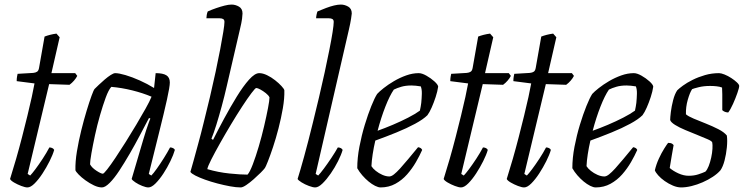

<svg xmlns="http://www.w3.org/2000/svg" viewBox="-20 -820 3260 840"><path d="M100 0Q90 0 73 -6.5Q56 -13 41.5 -21.5Q27 -30 24 -37Q37 -78 50.5 -125Q64 -172 76.5 -220.5Q89 -269 100 -314Q111 -359 119 -395.5Q127 -432 131 -455L53 -465Q53 -476 54.5 -484.5Q56 -493 57 -497L125 -501Q136 -502 142.5 -506.5Q149 -511 151 -524L175 -660Q185 -664 198.5 -667.5Q212 -671 227 -673L241 -657L205 -500H309L318 -488Q313 -478 304 -467.5Q295 -457 284 -449L195 -452L101 -59L112 -52Q120 -60 135 -80Q150 -100 167 -126Q184 -152 196 -175Q203 -175 209 -172Q215 -169 217 -164Q211 -143 197 -115Q183 -87 166 -61Q149 -35 131.5 -17.5Q114 0 100 0Z M426 0Q410 0 391 -9Q372 -18 354 -31Q336 -44 324 -56.5Q312 -69 310 -75Q309 -112 316.5 -157.5Q324 -203 335.5 -249.5Q347 -296 359 -335.5Q371 -375 380.5 -401Q390 -427 394 -431Q400 -437 412 -448.5Q424 -460 438 -472Q452 -484 464.5 -492Q477 -500 484 -500Q500 -500 529 -491.5Q558 -483 591.5 -468Q625 -453 654 -435L661 -500Q693 -500 708 -490.5Q723 -481 723 -459Q723 -441 710.5 -384.5Q698 -328 677 -244Q656 -160 631 -59L642 -52Q651 -61 666 -82Q681 -103 697 -128.5Q713 -154 724 -175Q732 -175 738 -171.5Q744 -168 745 -164Q739 -143 725.5 -115Q712 -87 695 -61Q678 -35 660.5 -17.5Q643 0 629 0Q619 0 602.5 -6.5Q586 -13 572.5 -22Q559 -31 556 -37L607 -210Q613 -231 619.5 -250.5Q626 -270 631 -284Q636 -298 638 -301L632 -304Q614 -270 592.5 -229Q571 -188 547.5 -147.5Q524 -107 502 -73.5Q480 -40 460 -20Q440 0 426 0ZM430 -60Q434 -60 449 -79Q464 -98 485 -129.5Q506 -161 530 -199Q554 -237 576.5 -275Q599 -313 617 -345Q635 -377 643 -397Q605 -413 559 -424.5Q513 -436 467 -440Q455 -427 442.5 -393Q430 -359 417.5 -315.5Q405 -272 395.5 -228Q386 -184 380 -149.5Q374 -115 374 -101Q382 -86 402 -73Q422 -60 430 -60Z M1033 0Q1013 0 986 -5Q959 -10 930.5 -17.5Q902 -25 877 -34Q852 -43 834.5 -52Q817 -61 813 -68Q818 -84 826.5 -115.5Q835 -147 847 -190.5Q859 -234 871 -283Q885 -338 898.5 -395.5Q912 -453 923.5 -506.5Q935 -560 943.5 -605Q952 -650 957 -681Q962 -712 962 -724Q962 -733 956.5 -736.5Q951 -740 941 -740H883Q883 -745 884.5 -754.5Q886 -764 889 -770Q907 -778 926 -784.5Q945 -791 962.5 -795.5Q980 -800 993 -800Q1010 -800 1025.5 -791Q1041 -782 1041 -761Q1041 -754 1039 -738Q1037 -722 1030 -693L972 -443Q962 -399 950 -355Q938 -311 926.5 -274Q915 -237 905 -213L912 -208Q934 -252 961 -302Q988 -352 1016 -397.5Q1044 -443 1069.5 -471.5Q1095 -500 1114 -500Q1130 -500 1148.5 -491Q1167 -482 1183.5 -469Q1200 -456 1211.5 -443.5Q1223 -431 1224 -425Q1225 -390 1217.5 -346.5Q1210 -303 1198.5 -258.5Q1187 -214 1174.5 -176.5Q1162 -139 1152 -114Q1142 -89 1139 -85Q1134 -78 1120.5 -64.5Q1107 -51 1090 -36Q1073 -21 1057.5 -10.5Q1042 0 1033 0ZM1063 -56Q1073 -67 1086 -101Q1099 -135 1112 -179Q1125 -223 1135.5 -268Q1146 -313 1152.5 -347Q1159 -381 1159 -394Q1155 -403 1143 -412.5Q1131 -422 1119 -428.5Q1107 -435 1101 -435Q1097 -435 1080 -412.5Q1063 -390 1039.5 -354Q1016 -318 990.5 -275.5Q965 -233 942.5 -193Q920 -153 904.5 -122.5Q889 -92 887 -80Q935 -66 983.5 -61Q1032 -56 1063 -56Z M1359 0Q1349 0 1331.5 -6.5Q1314 -13 1299.5 -22Q1285 -31 1282 -37Q1287 -54 1294.5 -78.5Q1302 -103 1310.5 -135Q1319 -167 1329 -204.5Q1339 -242 1349 -284Q1362 -337 1375.5 -393.5Q1389 -450 1400.5 -503.5Q1412 -557 1421 -602Q1430 -647 1435 -679Q1440 -711 1440 -724Q1440 -733 1434.5 -736.5Q1429 -740 1419 -740H1363Q1363 -746 1365 -756Q1367 -766 1369 -770Q1388 -778 1406.5 -785Q1425 -792 1441.5 -796Q1458 -800 1471 -800Q1488 -800 1503.5 -791Q1519 -782 1519 -761Q1519 -758 1516 -738.5Q1513 -719 1507 -693L1361 -59L1372 -52Q1381 -61 1397 -82.5Q1413 -104 1430 -129.5Q1447 -155 1458 -175Q1465 -175 1471 -172Q1477 -169 1479 -164Q1473 -143 1459 -115Q1445 -87 1427 -61Q1409 -35 1391 -17.5Q1373 0 1359 0Z M1645 0Q1635 0 1621 -7Q1607 -14 1592.5 -26Q1578 -38 1565 -53Q1552 -68 1543 -84Q1543 -129 1552.5 -178.5Q1562 -228 1576 -274Q1590 -320 1604.5 -356Q1619 -392 1630 -409Q1639 -419 1658.5 -434.5Q1678 -450 1703.5 -465Q1729 -480 1757 -490Q1785 -500 1812 -500Q1826 -500 1845.5 -489Q1865 -478 1880.5 -464Q1896 -450 1897 -441Q1894 -420 1886 -395.5Q1878 -371 1868.5 -349.5Q1859 -328 1850 -316Q1832 -298 1796 -278.5Q1760 -259 1714.5 -240.5Q1669 -222 1622 -205Q1615 -175 1610.5 -145.5Q1606 -116 1605 -93Q1611 -83 1624 -72.5Q1637 -62 1653 -55Q1669 -48 1683 -48Q1692 -48 1703.5 -57Q1715 -66 1730.5 -83Q1746 -100 1765.5 -123.5Q1785 -147 1809 -176Q1816 -175 1820.5 -172Q1825 -169 1827 -164Q1816 -139 1799.5 -110.5Q1783 -82 1761 -57Q1739 -32 1710 -16Q1681 0 1645 0ZM1632 -248Q1663 -259 1698.5 -274Q1734 -289 1766 -305.5Q1798 -322 1817 -336Q1819 -343 1820.5 -353.5Q1822 -364 1823 -370Q1825 -390 1825.5 -409.5Q1826 -429 1821 -442Q1810 -444 1799 -445Q1788 -446 1780 -446Q1755 -446 1736 -440.5Q1717 -435 1703 -428Q1685 -402 1666 -353.5Q1647 -305 1632 -248Z M1997 0Q1987 0 1970 -6.5Q1953 -13 1938.5 -21.5Q1924 -30 1921 -37Q1934 -78 1947.5 -125Q1961 -172 1973.5 -220.5Q1986 -269 1997 -314Q2008 -359 2016 -395.5Q2024 -432 2028 -455L1950 -465Q1950 -476 1951.5 -484.5Q1953 -493 1954 -497L2022 -501Q2033 -502 2039.5 -506.5Q2046 -511 2048 -524L2072 -660Q2082 -664 2095.5 -667.5Q2109 -671 2124 -673L2138 -657L2102 -500H2206L2215 -488Q2210 -478 2201 -467.5Q2192 -457 2181 -449L2092 -452L1998 -59L2009 -52Q2017 -60 2032 -80Q2047 -100 2064 -126Q2081 -152 2093 -175Q2100 -175 2106 -172Q2112 -169 2114 -164Q2108 -143 2094 -115Q2080 -87 2063 -61Q2046 -35 2028.5 -17.5Q2011 0 1997 0Z M2273 0Q2263 0 2246 -6.5Q2229 -13 2214.5 -21.5Q2200 -30 2197 -37Q2210 -78 2223.5 -125Q2237 -172 2249.5 -220.5Q2262 -269 2273 -314Q2284 -359 2292 -395.5Q2300 -432 2304 -455L2226 -465Q2226 -476 2227.5 -484.5Q2229 -493 2230 -497L2298 -501Q2309 -502 2315.5 -506.5Q2322 -511 2324 -524L2348 -660Q2358 -664 2371.5 -667.5Q2385 -671 2400 -673L2414 -657L2378 -500H2482L2491 -488Q2486 -478 2477 -467.5Q2468 -457 2457 -449L2368 -452L2274 -59L2285 -52Q2293 -60 2308 -80Q2323 -100 2340 -126Q2357 -152 2369 -175Q2376 -175 2382 -172Q2388 -169 2390 -164Q2384 -143 2370 -115Q2356 -87 2339 -61Q2322 -35 2304.5 -17.5Q2287 0 2273 0Z M2586 0Q2576 0 2562 -7Q2548 -14 2533.5 -26Q2519 -38 2506 -53Q2493 -68 2484 -84Q2484 -129 2493.5 -178.5Q2503 -228 2517 -274Q2531 -320 2545.5 -356Q2560 -392 2571 -409Q2580 -419 2599.5 -434.5Q2619 -450 2644.5 -465Q2670 -480 2698 -490Q2726 -500 2753 -500Q2767 -500 2786.5 -489Q2806 -478 2821.5 -464Q2837 -450 2838 -441Q2835 -420 2827 -395.5Q2819 -371 2809.5 -349.5Q2800 -328 2791 -316Q2773 -298 2737 -278.5Q2701 -259 2655.5 -240.5Q2610 -222 2563 -205Q2556 -175 2551.5 -145.5Q2547 -116 2546 -93Q2552 -83 2565 -72.5Q2578 -62 2594 -55Q2610 -48 2624 -48Q2633 -48 2644.5 -57Q2656 -66 2671.5 -83Q2687 -100 2706.5 -123.5Q2726 -147 2750 -176Q2757 -175 2761.5 -172Q2766 -169 2768 -164Q2757 -139 2740.5 -110.5Q2724 -82 2702 -57Q2680 -32 2651 -16Q2622 0 2586 0ZM2573 -248Q2604 -259 2639.5 -274Q2675 -289 2707 -305.5Q2739 -322 2758 -336Q2760 -343 2761.5 -353.5Q2763 -364 2764 -370Q2766 -390 2766.5 -409.5Q2767 -429 2762 -442Q2751 -444 2740 -445Q2729 -446 2721 -446Q2696 -446 2677 -440.5Q2658 -435 2644 -428Q2626 -402 2607 -353.5Q2588 -305 2573 -248Z M2960 0Q2943 0 2924 -8Q2905 -16 2888 -28Q2871 -40 2859.5 -53Q2848 -66 2845 -75Q2851 -101 2862.5 -126Q2874 -151 2886 -170Q2898 -189 2903 -195Q2909 -195 2913.5 -194Q2918 -193 2921.5 -190.5Q2925 -188 2927 -185Q2924 -168 2919 -139.5Q2914 -111 2910 -85Q2925 -72 2948 -61.5Q2971 -51 2993 -51Q3016 -51 3034.5 -57Q3053 -63 3066 -69Q3074 -77 3080.5 -93.5Q3087 -110 3091.5 -130.5Q3096 -151 3097 -169Q3098 -187 3096 -197Q3094 -203 3075.5 -211Q3057 -219 3031 -229.5Q3005 -240 2978.5 -251Q2952 -262 2933.5 -273.5Q2915 -285 2912 -295Q2912 -306 2915 -330.5Q2918 -355 2925 -382Q2932 -409 2943 -425Q2951 -433 2968 -445.5Q2985 -458 3010 -470.5Q3035 -483 3064.5 -491.5Q3094 -500 3126 -500Q3135 -500 3150 -494Q3165 -488 3179.5 -478.5Q3194 -469 3204 -459.5Q3214 -450 3214 -444Q3214 -436 3206 -413Q3198 -390 3187 -365.5Q3176 -341 3166 -328Q3161 -328 3155.5 -329.5Q3150 -331 3146 -333.5Q3142 -336 3140 -338Q3140 -352 3140 -370.5Q3140 -389 3140 -407.5Q3140 -426 3139 -437Q3129 -441 3115 -442.5Q3101 -444 3087 -444Q3059 -444 3037 -438.5Q3015 -433 3008 -430Q2998 -415 2989 -383.5Q2980 -352 2981 -320Q2991 -311 3015 -301Q3039 -291 3068 -279.5Q3097 -268 3122.5 -255Q3148 -242 3160 -227Q3163 -205 3160 -175Q3157 -145 3150 -118Q3143 -91 3132 -75Q3119 -60 3098.5 -46.5Q3078 -33 3054 -22.5Q3030 -12 3005.5 -6Q2981 0 2960 0Z"/></svg>

Font: Texturina Medium 12pt Thin
Style: Italic
Weight: 250
Italic angle: -11°
Version: Version 1.002